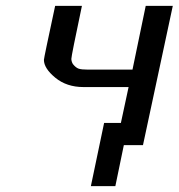

<svg xmlns="http://www.w3.org/2000/svg" viewBox="-20 -492 606 651"><path d="M128.9 -289.1Q128.9 -294.9 167 -472.2H257.8Q221.7 -301.3 221.9 -292.2Q222.2 -283.2 227.1 -274.9Q236.8 -262.7 246.3 -259.3Q255.9 -255.9 278.8 -255.9H429.2L474.1 -472.2H565.9L464.8 0H399.9L371.1 139.2H288.1L333 -75.2H390.1V-76.2L416 -196.8H263.2Q206.1 -196.8 167.5 -228.5Q128.9 -260.3 128.9 -289.1Z"/></svg>

Font: CMU Bright
Style: SemiBoldOblique
Weight: 600
Italic angle: -12°
Version: Version 0.7.0